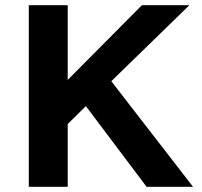

<svg xmlns="http://www.w3.org/2000/svg" viewBox="-20 -720 778 740"><path d="M91 0V-700H241V-412L527 -700H710L409 -407L724 0H545L311 -311L241 -242V0Z"/></svg>

Font: Readex Pro SemiBold
Style: Regular
Weight: 600
Designer: Bonnie Shaver-Troup, Thomas Jockin
Foundry: Lexend
Version: Version 1.204; ttfautohint (v1.8.4.7-5d5b)